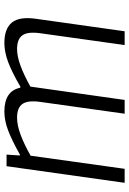

<svg xmlns="http://www.w3.org/2000/svg" viewBox="124 -714 590 878"><g transform="rotate(-90 419.0 -275.0)"><path d="M98 -540H151L147 -479H151Q217 -516 262 -533Q307 -550 348 -550Q442 -550 457 -477H462Q529 -516 575 -533Q621 -550 661 -550Q727 -550 755 -515.5Q783 -481 772 -405L715 0H652L706 -386Q714 -443 696.5 -467.5Q679 -492 634 -492Q600 -492 557 -476Q514 -460 462 -431L401 0H338L392 -386Q400 -443 382.5 -467.5Q365 -492 320 -492Q285 -492 241 -475.5Q197 -459 146 -430L86 0H22Z"/></g></svg>

Font: Plata Sans Light
Style: Italic
Weight: 300
Italic angle: -8°
Designer: Pablo Impallari, Andres Torresi, & Cristiano Sobral
Foundry: Pablo Impallari, Andres Torresi, & Cristiano Sobral
Version: Version 1.00;December 28, 2019;FontCreator 12.0.0.2547 64-bi